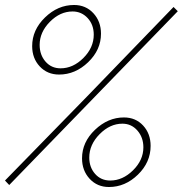

<svg xmlns="http://www.w3.org/2000/svg" viewBox="-27 -740 733 770"><path d="M102 -555Q102 -620 153.5 -670Q205 -720 270 -720Q317 -720 347.5 -687Q378 -654 378 -605Q378 -540 326.5 -490.5Q275 -441 210 -441Q163 -441 132.5 -473.5Q102 -506 102 -555ZM-7 -16 321 -352 669 -712 686 -695 10 2ZM349 -601Q349 -641 324.5 -667.5Q300 -694 264 -694Q214 -694 173 -652.5Q132 -611 132 -560Q132 -520 155.5 -493Q179 -466 216 -466Q266 -466 307.5 -507.5Q349 -549 349 -601ZM302 -105Q302 -170 354 -219.5Q406 -269 470 -269Q517 -269 547 -236.5Q577 -204 577 -155Q577 -89 526 -39.5Q475 10 410 10Q363 10 332.5 -23Q302 -56 302 -105ZM548 -149Q548 -189 524 -216.5Q500 -244 464 -244Q414 -244 372.5 -202Q331 -160 331 -108Q331 -69 354.5 -42.5Q378 -16 415 -16Q465 -16 506.5 -57Q548 -98 548 -149Z"/></svg>

Font: Raleway-v4020 ExtraLight
Style: Italic
Weight: 275
Italic angle: -12°
Designer: Matt McInerney, Pablo Impallari, Rodrigo Fuenzalida
Foundry: Matt McInerney, Pablo Impallari, Rodrigo Fuenzalida
Version: Version 4.020;PS 004.020;hotconv 1.0.88;makeotf.lib2.5.64775